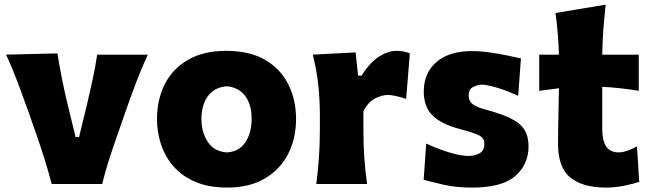

<svg xmlns="http://www.w3.org/2000/svg" viewBox="-20 -807 2849 842"><path d="M206.5 0Q192.9 -53.7 175.8 -107.9Q158.7 -162.1 140.6 -214.4L105.5 -314.9Q83 -377.4 59.3 -441.2Q35.6 -504.9 6.8 -567.4L231.9 -572.8Q240.7 -516.6 252 -460.4Q263.2 -404.3 276.9 -347.7L311.5 -206.1H326.7L361.3 -348.1Q375 -406.2 386.7 -460.7Q398.4 -515.1 406.2 -567.4H628.4Q599.1 -504.4 575.2 -440.7Q551.3 -377 529.3 -314L494.1 -212.9Q475.1 -159.2 458 -106.4Q440.9 -53.7 428.2 0Z M976.1 15.6Q896.5 15.6 838.4 -8.8Q780.3 -33.2 742.7 -75.4Q705.1 -117.7 686.8 -171.9Q668.5 -226.1 668.5 -285.2Q668.5 -370.1 702.6 -437.7Q736.8 -505.4 804.4 -544.7Q872.1 -584 972.2 -584Q1075.2 -584 1143.1 -544.2Q1210.9 -504.4 1244.6 -436.8Q1278.3 -369.1 1278.3 -285.2Q1278.3 -199.2 1243.2 -131.1Q1208 -63 1140.6 -23.7Q1073.2 15.6 976.1 15.6ZM975.1 -138.7Q1028.8 -141.6 1056.2 -183.1Q1083.5 -224.6 1083.5 -285.2Q1083.5 -348.1 1055.7 -385.7Q1027.8 -423.3 975.1 -428.7Q920.4 -424.8 891.8 -385.5Q863.3 -346.2 863.3 -285.2Q863.3 -226.6 891.8 -184.1Q920.4 -141.6 975.1 -138.7Z M1367.2 0Q1374.5 -60.1 1378.7 -116.9Q1382.8 -173.8 1382.8 -244.6V-300.8Q1382.8 -366.2 1376 -432.4Q1369.1 -498.5 1351.6 -567.4L1539.6 -577.1L1550.3 -475.1H1565.4Q1603 -534.2 1642.6 -559.1Q1682.1 -584 1718.8 -584Q1730.5 -584 1746.6 -581.8Q1762.7 -579.6 1777.3 -572.8L1761.2 -373.5Q1740.2 -380.4 1717.8 -385.5Q1695.3 -390.6 1681.2 -390.6Q1655.8 -390.6 1625.5 -375.7Q1595.2 -360.8 1573.7 -319.3V-233.9Q1573.7 -171.4 1577.6 -115.7Q1581.5 -60.1 1589.8 0Z M2051.3 15.6Q1979 15.6 1926 3.2Q1873 -9.3 1837.9 -18.1L1849.1 -177.7Q1895.5 -155.3 1947.8 -139.2Q2000 -123 2038.6 -123Q2064.9 -124.5 2084.5 -135.7Q2104 -147 2104 -177.2Q2104 -202.1 2079.8 -213.9Q2055.7 -225.6 1993.2 -242.2Q1914.1 -263.2 1876.2 -301.3Q1838.4 -339.4 1838.4 -405.3Q1838.4 -486.8 1893.8 -534.9Q1949.2 -583 2051.3 -583Q2086.9 -583 2127.4 -577.1Q2168 -571.3 2204.6 -563.7Q2241.2 -556.2 2264.6 -550.8L2252.4 -386.7Q2199.7 -411.1 2155.8 -423.6Q2111.8 -436 2090.8 -436Q2072.8 -434.6 2054 -425Q2035.2 -415.5 2035.2 -388.2Q2035.2 -364.3 2053 -350.1Q2070.8 -335.9 2120.6 -323.2Q2215.3 -297.9 2256.6 -264.4Q2297.9 -231 2297.9 -165.5Q2297.9 -85.9 2239.7 -35.2Q2181.6 15.6 2051.3 15.6Z M2638.7 15.6Q2535.6 15.6 2481.4 -28.1Q2427.2 -71.8 2427.2 -177.2Q2427.2 -231 2428.7 -289.6Q2430.2 -348.1 2431.2 -419.9L2344.7 -408.7V-567.4H2431.2Q2429.7 -616.7 2426 -660.4Q2422.4 -704.1 2416 -750L2636.2 -786.6Q2629.9 -729.5 2626 -678.7Q2622.1 -627.9 2621.1 -567.4H2781.2V-408.7Q2741.2 -415.5 2700.7 -419.9Q2660.2 -424.3 2621.1 -426.3V-239.7Q2621.1 -190.4 2638.4 -164.6Q2655.8 -138.7 2693.8 -138.7Q2709.5 -138.7 2731.2 -146Q2752.9 -153.3 2773.4 -165L2783.2 -9.3Q2760.3 -1.5 2719 7.1Q2677.7 15.6 2638.7 15.6Z"/></svg>

Font: Pinar-DS4-FD ExtraBold
Style: Regular
Weight: 800
Designer: Amin Abedi
Version: Version 3.000